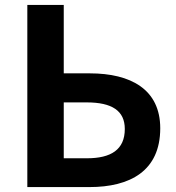

<svg xmlns="http://www.w3.org/2000/svg" viewBox="-20 -760 715 780"><path d="M91 0H343C508 0 631 -65 631 -239C631 -397 511 -462 345 -462H239V-740H91ZM239 -117V-344H332C435 -344 487 -310 487 -236C487 -152 431 -117 333 -117Z"/></svg>

Font: Genne Gothic Bold
Style: Regular
Weight: 700
Designer: Ryoko NISHIZUKA (kana & ideographs); Paul D. Hunt (Latin, Greek & Cyrillic); Wenlong ZHANG (bopomofo); Sandoll Communica
Foundry: Adobe Systems Incorporated
Version: Version 1.004;PS 1.004;hotconv 16.6.51;makeotf.lib2.5.65220